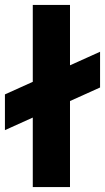

<svg xmlns="http://www.w3.org/2000/svg" viewBox="-81 -759 426 779"><path d="M325 -404 203 -349V0H52V-282L-61 -231V-376L52 -427V-739H203V-494L325 -549Z"/></svg>

Font: Prompt SemiBold
Style: Regular
Weight: 600
Designer: Katatrad Team
Foundry: CadsonDemak
Version: Version 1.001